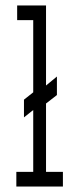

<svg xmlns="http://www.w3.org/2000/svg" viewBox="-20 -685 290 705"><path d="M40 0V-54H102V-281L68 -254V-319L102 -346V-611H43V-665H149V-371L189 -404V-336L149 -305V-54H211V0Z"/></svg>

Font: Inconsolata UltraCondensed
Style: Regular
Weight: 400
Width: 1
Monospace: yes
Designer: Raph Levien, Cyreal, Brenton Simpson
Foundry: Raph Levien, Cyreal, Google
Version: Version 3.001; ttfautohint (v1.8.2.53-6de2)